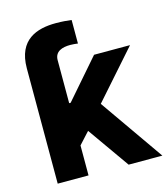

<svg xmlns="http://www.w3.org/2000/svg" viewBox="-110 -824 797 910"><g transform="rotate(-15 288.5 -368.5)"><path d="M60.4 -566.1V0H211.6V-147L264.2 -204.5L408.4 0H573.9L355.5 -312.5L561.4 -545.5H384.9L218.8 -354.4H211.6V-566.1C212 -608.7 249.3 -619.7 287.6 -619.7C300.4 -619.7 312.9 -618.3 324.9 -616.8V-732.2C306.5 -734.7 279.5 -737.2 247.9 -737.2C155.5 -737.2 60.7 -706.7 60.4 -566.1Z"/></g></svg>

Font: Inter-Hewn
Style: Bold
Weight: 700
Designer: Rasmus Andersson
Foundry: rsms
Version: Version 3.012;git-f93a4a705